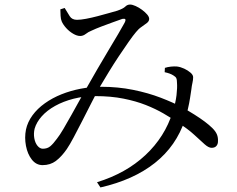

<svg xmlns="http://www.w3.org/2000/svg" viewBox="-20 -762 1040 843"><path d="M167 -37Q139 -37 120 -61Q101 -85 94 -121.5Q87 -158 94 -193Q101 -226 122.5 -255.5Q144 -285 177 -308.5Q210 -332 250 -348Q290 -364 334.5 -372.5Q379 -381 424 -381Q498 -381 564.5 -367.5Q631 -354 685.5 -333Q740 -312 778 -292Q808 -275 833.5 -259Q859 -243 879 -228Q899 -213 913 -199Q927 -185 932.5 -171.5Q938 -158 937 -141Q937 -129 930 -121Q923 -113 909 -113Q896 -113 878.5 -128.5Q861 -144 833 -170Q805 -196 758 -226Q732 -244 697.5 -264Q663 -284 620 -301Q577 -318 522 -329Q467 -340 399 -340Q348 -340 303 -328.5Q258 -317 222 -297Q186 -277 163 -251Q140 -225 132 -197Q127 -176 130.5 -155.5Q134 -135 144.5 -122Q155 -109 168 -109Q188 -109 201 -120Q214 -131 230 -153Q242 -168 258.5 -196Q275 -224 294 -258Q313 -292 331.5 -325.5Q350 -359 366 -386Q384 -418 407.5 -458.5Q431 -499 455 -539Q479 -579 498.5 -612Q518 -645 527 -662Q533 -674 530 -677.5Q527 -681 517 -679Q500 -673 475 -664Q450 -655 425 -645.5Q400 -636 381 -627Q368 -622 356.5 -613Q345 -604 332 -604Q318 -604 301 -614Q284 -624 270.5 -639Q257 -654 251 -668Q247 -677 246 -692.5Q245 -708 245 -721L264 -727Q276 -707 286 -691Q296 -675 318 -675Q334 -675 358 -679.5Q382 -684 408.5 -691Q435 -698 458 -704.5Q481 -711 495 -715Q521 -724 530 -733Q539 -742 551 -742Q561 -742 575.5 -735.5Q590 -729 603.5 -719Q617 -709 626 -698.5Q635 -688 635 -679Q635 -669 625 -661Q615 -653 601.5 -644Q588 -635 577 -621Q565 -607 545 -578.5Q525 -550 502 -515.5Q479 -481 458 -446.5Q437 -412 421 -385Q403 -353 382.5 -312.5Q362 -272 341.5 -232Q321 -192 303.5 -159Q286 -126 273 -107Q250 -74 225.5 -55.5Q201 -37 167 -37ZM406 38Q533 -1 618.5 -81Q704 -161 738 -270Q751 -310 755 -344Q759 -378 757 -400Q757 -413 754 -419Q751 -425 741 -431Q727 -440 703 -445L704 -464Q716 -468 730.5 -469.5Q745 -471 757 -470Q773 -468 789 -460.5Q805 -453 816.5 -443Q828 -433 828 -423Q828 -411 825 -398.5Q822 -386 820 -368Q818 -355 814.5 -332Q811 -309 805 -283.5Q799 -258 792 -236Q754 -121 660 -46.5Q566 28 421 61Z"/></svg>

Font: Noto Serif TC
Style: Regular
Weight: 400
Designer: Ryoko NISHIZUKA  (kana & ideographs); Frank Grießhammer (Latin, Greek & Cyrillic); Wenlong ZHANG  (bopomofo); Sandoll Co
Foundry: Adobe
Version: Version 2.003-H1;hotconv 1.1.1;makeotfexe 2.6.0